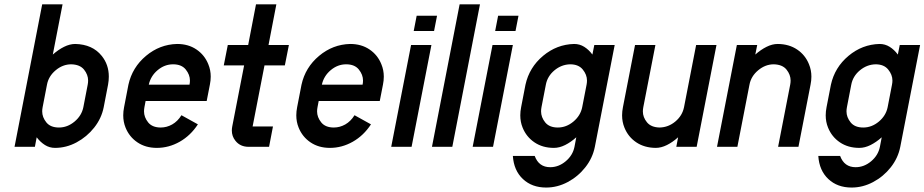

<svg xmlns="http://www.w3.org/2000/svg" viewBox="-20 -676 4256 884"><path d="M383.8 -286.1Q385.7 -295.9 385.7 -305.2Q385.7 -332 366.9 -355.5Q348.1 -378.9 308.1 -379.9Q269 -379.9 236.3 -352.5Q203.6 -325.2 196.3 -286.1L176.3 -182.6Q174.3 -172.4 174.3 -163.1Q174.3 -136.2 193.4 -112.5Q212.4 -88.9 251.5 -88.9Q290.5 -88.9 323.2 -116.2Q356 -143.6 363.8 -182.6ZM477.5 -286.1 457.5 -182.6Q447.3 -130.9 413.6 -88.4Q379.9 -45.9 332.5 -20.5Q285.2 4.9 233.4 4.9Q208 4.9 187 -8.3Q166 -21.5 148.9 -43.9L140.6 0H46.9L174.3 -656.2H268.1L223.1 -424.8Q248.5 -447.3 274.9 -460.4Q301.3 -473.6 326.7 -473.6Q405.8 -471.7 448.2 -418.9Q481 -378.4 481 -323.2Q481 -305.2 477.5 -286.1Z M776.9 -379.9Q737.8 -379.9 705.8 -353Q673.8 -326.2 665 -286.1H852.5Q854.5 -295.9 854.5 -305.2Q854.5 -332 835.2 -356Q815.9 -379.9 776.9 -379.9ZM931.6 -210.9H650.4L645 -182.6Q643.1 -172.4 643.1 -163.1Q643.1 -136.2 662.1 -112.5Q681.2 -88.9 720.2 -88.9Q747.6 -88.9 772.7 -103Q797.9 -117.2 815.4 -145.5L891.1 -103.5Q857.4 -51.8 807.4 -23.4Q757.3 4.9 702.1 4.9Q650.4 4.9 612.8 -20.5Q575.2 -45.9 558.1 -88.4Q547.4 -114.7 547.4 -145Q547.4 -163.1 551.3 -182.6L571.3 -286.1Q588.9 -365.7 652.1 -418.7Q715.3 -471.7 795.4 -473.6Q847.2 -473.6 884.5 -448.2Q921.9 -422.9 939 -380.4Q950.2 -353.5 950.2 -323.2Q950.2 -305.2 946.3 -286.1Z M1143.1 -93.8H1236.8L1218.8 0H1125Q1085.9 0 1064 -27.8Q1047.4 -48.3 1047.4 -75.2Q1047.4 -84 1049.3 -93.8L1104 -375H1010.3L1028.8 -468.8H1122.6L1158.7 -656.2H1252.4L1216.3 -468.8H1310.1L1291.5 -375H1197.8Z M1573.7 -379.9Q1534.7 -379.9 1502.7 -353Q1470.7 -326.2 1461.9 -286.1H1649.4Q1651.4 -295.9 1651.4 -305.2Q1651.4 -332 1632.1 -356Q1612.8 -379.9 1573.7 -379.9ZM1728.5 -210.9H1447.3L1441.9 -182.6Q1439.9 -172.4 1439.9 -163.1Q1439.9 -136.2 1459 -112.5Q1478 -88.9 1517.1 -88.9Q1544.4 -88.9 1569.6 -103Q1594.7 -117.2 1612.3 -145.5L1688 -103.5Q1654.3 -51.8 1604.2 -23.4Q1554.2 4.9 1499 4.9Q1447.3 4.9 1409.7 -20.5Q1372.1 -45.9 1355 -88.4Q1344.2 -114.7 1344.2 -145Q1344.2 -163.1 1348.1 -182.6L1368.2 -286.1Q1385.7 -365.7 1449 -418.7Q1512.2 -471.7 1592.3 -473.6Q1644 -473.6 1681.4 -448.2Q1718.8 -422.9 1735.8 -380.4Q1747.1 -353.5 1747.1 -323.2Q1747.1 -305.2 1743.2 -286.1Z M1966.3 -468.8 1875 0H1781.2L1872.6 -468.8ZM1884.8 -533.2 1898.4 -603.5H1992.2L1978.5 -533.2Z M2062.5 0H1968.8L2096.2 -656.2H2189.9Z M2341.3 -468.8 2250 0H2156.2L2247.6 -468.8ZM2259.8 -533.2 2273.4 -603.5H2367.2L2353.5 -533.2Z M2680.7 -286.1Q2682.6 -295.9 2682.6 -305.2Q2682.6 -332 2663.1 -356Q2643.6 -379.9 2605 -379.9Q2564.9 -378.9 2532.7 -352.1Q2500.5 -325.2 2493.2 -286.1L2473.1 -182.6Q2471.2 -172.4 2471.2 -163.1Q2471.2 -136.2 2490.2 -112.5Q2509.3 -88.9 2548.3 -88.9Q2587.4 -88.9 2620.1 -116.2Q2652.8 -143.6 2660.6 -182.6ZM2716.3 -468.8H2810.1L2718.8 0Q2708.5 51.8 2675 94.2Q2641.6 136.7 2594 162.1Q2546.4 187.5 2494.6 187.5Q2429.2 187.5 2387.5 148.2Q2345.7 108.9 2341.3 42H2441.9Q2460.9 93.8 2513.2 93.8Q2552.2 93.8 2584.7 66.4Q2617.2 39.1 2625 0L2633.3 -43.9Q2608.4 -21.5 2582 -8.3Q2555.7 4.9 2530.3 4.9Q2478.5 4.9 2440.9 -20.5Q2403.3 -45.9 2386.2 -88.4Q2375.5 -114.7 2375.5 -145Q2375.5 -163.1 2379.4 -182.6L2399.4 -286.1Q2417 -365.7 2480.2 -418.7Q2543.5 -471.7 2623.5 -473.6Q2648.9 -473.6 2669.9 -460.4Q2690.9 -447.3 2707.5 -424.8Z M3185.1 -468.8H3278.8L3187.5 0H3093.8L3102.1 -43.9Q3077.1 -21.5 3050.8 -8.3Q3024.4 4.9 2999 4.9Q2946.8 4.4 2909.4 -20.8Q2872.1 -45.9 2855 -88.4Q2844.2 -114.7 2844.2 -145Q2844.2 -163.1 2848.1 -182.6L2903.8 -468.8H2997.6L2941.9 -182.6Q2939.9 -172.4 2939.9 -162.6Q2939.9 -136.2 2958.7 -113Q2977.5 -89.8 3017.1 -88.9Q3057.6 -89.8 3089.6 -116.7Q3121.6 -143.6 3129.4 -182.6Z M3561 -473.6Q3612.8 -473.1 3650.1 -448Q3687.5 -422.9 3704.6 -380.4Q3715.8 -353.5 3715.8 -323.2Q3715.8 -305.2 3711.9 -286.1L3656.2 0H3562.5L3618.2 -286.1Q3620.1 -295.9 3620.1 -305.2Q3620.1 -332 3601.3 -355.5Q3582.5 -378.9 3542.5 -379.9Q3503.9 -379.9 3470.9 -352.5Q3438 -325.2 3430.7 -286.1L3375 0H3281.2L3372.6 -468.8H3466.3L3457.5 -424.8Q3482.9 -447.3 3509.3 -460.4Q3535.6 -473.6 3561 -473.6Z M4086.9 -286.1Q4088.9 -295.9 4088.9 -305.2Q4088.9 -332 4069.3 -356Q4049.8 -379.9 4011.2 -379.9Q3971.2 -378.9 3939 -352.1Q3906.7 -325.2 3899.4 -286.1L3879.4 -182.6Q3877.4 -172.4 3877.4 -163.1Q3877.4 -136.2 3896.5 -112.5Q3915.5 -88.9 3954.6 -88.9Q3993.7 -88.9 4026.4 -116.2Q4059.1 -143.6 4066.9 -182.6ZM4122.6 -468.8H4216.3L4125 0Q4114.7 51.8 4081.3 94.2Q4047.9 136.7 4000.2 162.1Q3952.6 187.5 3900.9 187.5Q3835.4 187.5 3793.7 148.2Q3752 108.9 3747.6 42H3848.1Q3867.2 93.8 3919.4 93.8Q3958.5 93.8 3991 66.4Q4023.4 39.1 4031.2 0L4039.6 -43.9Q4014.6 -21.5 3988.3 -8.3Q3961.9 4.9 3936.5 4.9Q3884.8 4.9 3847.2 -20.5Q3809.6 -45.9 3792.5 -88.4Q3781.7 -114.7 3781.7 -145Q3781.7 -163.1 3785.6 -182.6L3805.7 -286.1Q3823.2 -365.7 3886.5 -418.7Q3949.7 -471.7 4029.8 -473.6Q4055.2 -473.6 4076.2 -460.4Q4097.2 -447.3 4113.8 -424.8Z"/></svg>

Font: Lambda
Style: Italic
Weight: 400
Italic angle: -11°
Designer: GGBotNet
Version: 0.22